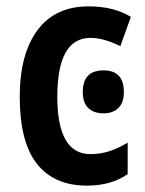

<svg xmlns="http://www.w3.org/2000/svg" viewBox="-20 -573 456 603"><path d="M253 10Q150 10 96 -58.5Q42 -127 42 -269Q42 -403 97.5 -478Q153 -553 258 -553Q299 -553 332 -544.5Q365 -536 391 -520L358 -428Q334 -440 310 -447Q286 -454 264 -454Q160 -454 160 -269Q160 -89 264 -89Q296 -89 324.5 -98.5Q353 -108 381 -125V-26Q329 10 253 10ZM305 -352Q369 -352 369 -284Q369 -250 351.5 -233.5Q334 -217 305 -217Q275 -217 257.5 -233.5Q240 -250 240 -284Q240 -352 305 -352Z"/></svg>

Font: Noto Sans Condensed SemiBold
Style: Regular
Weight: 600
Width: 3
Designer: Monotype Design Team
Foundry: Monotype Imaging Inc.
Version: Version 2.013; ttfautohint (v1.8.4.7-5d5b)